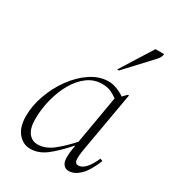

<svg xmlns="http://www.w3.org/2000/svg" viewBox="-173 -810 843 924"><g transform="rotate(30 248.0 -348.5)"><path d="M136 10Q96 10 68 -23Q40 -56 40 -118Q40 -175 61.5 -235Q83 -295 120 -346Q157 -397 204.5 -428.5Q252 -460 303 -460Q325 -460 349.5 -450.5Q374 -441 392 -428L413 -450H420L362 -119Q354 -71 357 -53.5Q360 -36 376 -36Q417 -36 453 -118L467 -113Q441 -48 411 -19Q381 10 350 10Q326 10 315 -12Q304 -34 314 -95L317 -111H315Q260 -49 220 -19.5Q180 10 136 10ZM86 -126Q86 -77 105 -51.5Q124 -26 156 -26Q200 -26 241.5 -59.5Q283 -93 321 -136L367 -403Q351 -415 331.5 -424.5Q312 -434 281 -434Q237 -434 201 -407.5Q165 -381 139.5 -336.5Q114 -292 100 -237Q86 -182 86 -126ZM308 -530 419 -707H467Q465 -692 457 -681Q449 -670 436 -657L318 -530Z"/></g></svg>

Font: Spectral ExtraLight
Style: Italic
Weight: 275
Italic angle: -10°
Designer: Jean-Baptiste Levee
Foundry: Production Type
Version: Version 2.001